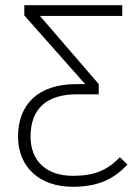

<svg xmlns="http://www.w3.org/2000/svg" viewBox="-20 -704 526 735"><path d="M439 -102C389 -51 340 -31 259 -31C156 -31 97 -89 97 -181C97 -292 163 -343 275 -343H358V-382L133 -643H448V-684H73V-645L306 -382H271C127 -382 49 -305 49 -181C49 -65 131 11 258 11C357 11 416 -19 468 -74Z"/></svg>

Font: Fira Sans ExtraLight
Style: Regular
Weight: 200
Designer: bBox Type GmbH & Carrois Corporate GbR & Edenspiekermann AG
Foundry: bBox Type GmbH & Carrois Corporate GbR & Edenspiekermann AG
Version: Version 4.300;PS 004.300;hotconv 1.0.88;makeotf.lib2.5.64775